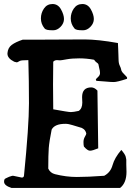

<svg xmlns="http://www.w3.org/2000/svg" viewBox="-20 -922 673 942"><path d="M198.2 -783.2Q180.7 -804.7 180.7 -831.5Q180.7 -858.4 195.8 -880.4Q210.9 -902.3 237.8 -902.3Q264.6 -902.3 279.3 -876Q293.9 -849.6 293.9 -828.6Q293.9 -807.6 277.3 -790.5Q260.7 -773.4 241.2 -773.4Q221.7 -773.4 212.4 -775.4Q203.1 -777.3 198.2 -783.2ZM344.7 -783.2Q327.1 -804.7 327.1 -831.5Q327.1 -858.4 342.3 -880.4Q357.4 -902.3 384.3 -902.3Q411.1 -902.3 425.8 -876Q440.4 -849.6 440.4 -828.6Q440.4 -807.6 423.8 -790.5Q407.2 -773.4 387.7 -773.4Q368.2 -773.4 358.9 -775.4Q349.6 -777.3 344.7 -783.2ZM382.8 -445.3Q382.8 -493.2 427.7 -493.2Q443.4 -493.2 458 -477.5Q458 -425.8 461.9 -194.3Q433.6 -182.6 421.4 -182.6Q409.2 -182.6 391.6 -203.1Q389.6 -210.9 389.6 -225.1Q389.6 -239.3 396.5 -251Q403.3 -262.7 403.3 -266.1Q403.3 -269.5 399.9 -276.9Q396.5 -284.2 390.6 -288.6Q384.8 -293 381.3 -294.4Q377.9 -295.9 366.7 -298.8Q355.5 -301.8 335.9 -308.1Q316.4 -314.5 300.8 -314.5Q248 -314.5 233.4 -286.1Q221.7 -227.5 219.2 -195.3Q216.8 -163.1 216.8 -94.7Q226.6 -73.2 250 -67.4Q304.7 -53.7 356.9 -53.7Q409.2 -53.7 491.2 -59.6Q522.5 -76.2 532.2 -111.8Q542 -147.5 575.2 -186.5Q593.8 -165 596.7 -153.3L599.6 -138.7Q599.6 -136.7 599.6 -127V-114.3Q600.6 -101.6 600.6 -79.1Q600.6 -24.4 569.3 0H36.1Q0 -11.7 0 -30.3Q0 -43 6.3 -45.9Q12.7 -48.8 14.2 -49.8Q15.6 -50.8 19.5 -52.2Q23.4 -53.7 24.9 -54.7Q26.4 -55.7 30.8 -56.6Q35.2 -57.6 37.1 -58.6Q39.1 -59.6 44.9 -59.6L86.9 -50.8Q96.7 -50.8 97.7 -60.5Q122.1 -304.7 122.1 -415Q122.1 -525.4 119.1 -627Q84 -627 77.1 -623Q70.3 -619.1 67.4 -617.7Q64.5 -616.2 61.5 -616.2Q58.6 -616.2 49.8 -619.1Q16.6 -635.7 16.6 -658.2V-661.1Q18.6 -687.5 37.6 -701.7Q56.6 -715.8 91.8 -727.5H189.5L395.5 -728.5Q460 -728.5 558.6 -710.9Q559.6 -694.3 560.1 -677.7Q560.5 -661.1 561 -652.8Q561.5 -644.5 561.5 -635.7Q561.5 -627 562 -622.6Q562.5 -618.2 563 -614.3Q563.5 -610.4 564.9 -606.4Q566.4 -602.5 567.9 -599.1Q569.3 -595.7 572.3 -588.9L576.2 -574.2Q579.1 -567.4 591.3 -555.7Q603.5 -543.9 603.5 -541V-537.1L602.5 -535.2Q554.7 -519.5 538.6 -519.5Q522.5 -519.5 503.9 -521.5Q485.4 -523.4 453.1 -525.4Q450.2 -529.3 450.2 -531.7Q450.2 -534.2 460.4 -543.5Q470.7 -552.7 470.7 -563.5Q470.7 -574.2 466.8 -587.9L462.9 -606.4Q461.9 -610.4 455.6 -614.3Q449.2 -618.2 441.4 -628.9Q404.3 -635.7 368.7 -635.7Q333 -635.7 306.6 -630.9Q280.3 -626 274.4 -626L259.8 -627Q248 -627 241.2 -619.1Q240.2 -574.2 240.2 -507.8Q240.2 -441.4 241.2 -385.7Q315.4 -372.1 327.6 -372.1Q339.8 -372.1 366.2 -377.9Q383.8 -389.6 383.8 -418.9Z"/></svg>

Font: Essays1743
Style: Medium
Weight: 500
Designer: Based on the typeface in a 1743 English translation of the essays of Montaigne.  PostScript/TrueType font designed by Jo
Version: Version 002.100